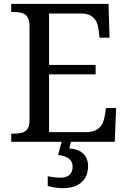

<svg xmlns="http://www.w3.org/2000/svg" viewBox="-20 -734 663 994"><path d="M304.2 240.2Q287.6 240.2 267.3 237.3Q247.1 234.4 227.1 229V178.2Q245.1 182.1 263.2 184.1Q281.2 186 294.9 186Q323.7 186 339.8 170.9Q356 155.8 356 129.9Q356 100.6 334.7 85.9Q313.5 71.3 280.8 68.8L298.8 0H38.1V-42H50.8Q98.1 -42 115.5 -58.6Q132.8 -75.2 132.8 -108.9V-600.1Q132.8 -636.7 115.2 -654.3Q97.7 -671.9 50.8 -671.9H38.1V-713.9H542L546.9 -539.1H495.1L490.2 -582Q485.4 -622.6 462.9 -643.3Q440.4 -664.1 401.9 -664.1H233.9V-397.9H475.1V-349.1H233.9V-49.8H426.8Q468.3 -49.8 492.2 -71Q516.1 -92.3 522 -131.8L528.8 -174.8H581.1L574.2 0H347.2L338.9 34.2Q387.7 38.1 411.9 62.3Q436 86.4 436 126Q436 179.2 402.1 209.7Q368.2 240.2 304.2 240.2Z"/></svg>

Font: Noto Serif
Style: Regular
Weight: 400
Designer: Monotype Design team
Foundry: Monotype Imaging Inc.
Version: Version 1.02